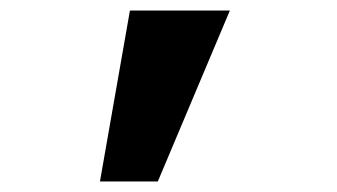

<svg xmlns="http://www.w3.org/2000/svg" viewBox="-20 -194 640 365"><path d="M227 -174H417L280 151H170Z"/></svg>

Font: iA Writer Duo S
Style: Bold
Weight: 700
Designer: Mike Abbink, Paul van der Laan, Pieter van Rosmalen, Oliver Reichenstein
Foundry: Bold Monday and Information Architects Inc.
Version: Version 2.000